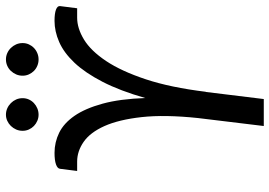

<svg xmlns="http://www.w3.org/2000/svg" viewBox="-154 -776 929 662"><g transform="rotate(-90 311.0 -444.5)"><path d="M53 0ZM325.5 -200 301 0H208L235.5 -227Q247.5 -341 238.8 -420.5Q230 -500 207.8 -549.5Q185.5 -599 153.2 -621.2Q121 -643.5 85.5 -643.5H53L60.5 -702.5Q61.5 -711.5 75.8 -716.5Q90 -721.5 115.5 -721.5Q152 -721.5 184.8 -705.5Q217.5 -689.5 243 -652.8Q268.5 -616 285 -556Q301.5 -496 304.5 -408.5Q329.5 -496 360.5 -556Q391.5 -616 426.2 -652.8Q461 -689.5 497.8 -705.5Q534.5 -721.5 570.5 -721.5Q596 -721.5 609.2 -716.5Q622.5 -711.5 621.5 -702.5L614 -643.5H581.5Q545 -643.5 506.2 -620Q467.5 -596.5 432.2 -543.8Q397 -491 369 -406.5Q341 -322 326 -200ZM304 -831.5Q304 -820 299.5 -810Q295 -800 287 -792.5Q279 -785 268.8 -780.8Q258.5 -776.5 247 -776.5Q236 -776.5 226 -780.8Q216 -785 208.2 -792.5Q200.5 -800 196 -810Q191.5 -820 191.5 -831.5Q191.5 -843.5 196 -853.8Q200.5 -864 208.2 -872Q216 -880 226 -884.5Q236 -889 247 -889Q258.5 -889 268.8 -884.5Q279 -880 287 -872Q295 -864 299.5 -853.8Q304 -843.5 304 -831.5ZM494 -831.5Q494 -820 489.5 -810Q485 -800 477.2 -792.5Q469.5 -785 459.2 -780.8Q449 -776.5 437.5 -776.5Q426 -776.5 415.8 -780.8Q405.5 -785 398 -792.5Q390.5 -800 386 -810Q381.5 -820 381.5 -831.5Q381.5 -843.5 386 -853.8Q390.5 -864 398 -872Q405.5 -880 415.8 -884.5Q426 -889 437.5 -889Q449 -889 459.2 -884.5Q469.5 -880 477.2 -872Q485 -864 489.5 -853.8Q494 -843.5 494 -831.5Z"/></g></svg>

Font: Lato
Style: Italic
Weight: 400
Italic angle: -7°
Designer: Lukasz Dziedzic
Foundry: tyPoland Lukasz Dziedzic
Version: Version 2.007; 2014-02-27